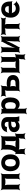

<svg xmlns="http://www.w3.org/2000/svg" viewBox="2426 -3020 823 5716"><g transform="rotate(-90 2838.0 -162.5)"><path d="M514 -50V-478C514 -502 528 -539 540 -552L538 -554C525 -542 488 -528 464 -528H104C80 -528 43 -542 30 -554L28 -552C40 -539 54 -502 54 -478V-50C54 -26 40 11 28 24L30 26C43 14 80 0 104 0H145C169 0 206 14 219 26L221 24C209 11 195 -26 195 -50V-364C195 -388 184 -428 171 -440L169 -438C181 -425 221 -414 245 -414H322C346 -414 386 -425 398 -438L396 -440C383 -428 372 -388 372 -364V-50C372 -26 358 11 346 24L348 26C361 14 398 0 422 0H464C488 0 525 14 538 26L540 24C528 11 514 -26 514 -50Z M599 -269V-259C599 -220 605 -185 616 -152C647 -58 725 10 850 10C890 10 926 3 957 -11C1044 -49 1100 -134 1100 -259V-269C1100 -308 1095 -343 1084 -376C1052 -470 974 -538 849 -538C809 -538 774 -531 743 -518C655 -479 599 -394 599 -269ZM959 -269V-259C959 -176 932 -104 850 -104C766 -104 740 -175 740 -259V-269C740 -351 767 -424 849 -424C931 -424 959 -352 959 -269Z M1138 -114H1136C1125 -114 1109 -121 1103 -127L1100 -124C1106 -118 1113 -102 1113 -91V109C1113 133 1099 170 1087 183L1089 185C1102 173 1139 159 1163 159H1207C1231 159 1268 173 1281 185L1283 183C1271 170 1257 133 1257 109V50C1257 26 1246 -14 1233 -26L1231 -24C1243 -11 1283 0 1307 0H1520C1544 0 1584 -11 1596 -24L1594 -26C1581 -14 1570 26 1570 50V109C1570 133 1556 170 1544 183L1546 185C1559 173 1596 159 1620 159H1661C1685 159 1722 173 1735 185L1737 183C1725 170 1711 133 1711 109V-76C1711 -94 1722 -122 1731 -132L1729 -134C1719 -125 1691 -114 1673 -114C1655 -114 1624 -106 1615 -96L1617 -94C1627 -103 1635 -134 1635 -152V-478C1635 -502 1649 -539 1661 -552L1659 -554C1646 -542 1609 -528 1585 -528H1295C1272 -528 1235 -542 1223 -554L1220 -551C1232 -539 1246 -502 1245 -479L1244 -353C1243 -324 1242 -299 1239 -277C1231 -213 1208 -170 1174 -131C1170 -126 1160 -109 1162 -105L1166 -107C1164 -111 1144 -114 1138 -114ZM1385 -353V-382C1386 -396 1380 -421 1373 -428L1370 -425C1377 -418 1402 -412 1416 -412H1444C1468 -412 1508 -423 1520 -436L1518 -438C1505 -426 1494 -386 1494 -362V-164C1494 -140 1505 -100 1518 -88L1520 -90C1508 -103 1468 -114 1444 -114H1360C1341 -114 1314 -107 1302 -99L1304 -96C1316 -104 1335 -130 1343 -148C1368 -203 1382 -272 1385 -353Z M2210 -128V-352C2210 -383 2205 -410 2194 -433C2163 -501 2096 -538 1998 -538C1929 -538 1873 -519 1834 -488C1807 -467 1783 -436 1775 -397C1773 -382 1761 -365 1752 -358L1755 -355C1763 -362 1785 -370 1800 -370H1893C1901 -370 1912 -364 1915 -359L1918 -361C1915 -366 1915 -383 1917 -390C1926 -419 1954 -434 1990 -434C2043 -434 2068 -404 2068 -353V-338C2068 -331 2070 -318 2074 -314L2077 -317C2073 -321 2060 -323 2053 -323H2005C1871 -323 1761 -279 1761 -148C1761 -125 1766 -104 1775 -85C1802 -30 1860 10 1941 10C1998 10 2039 -11 2067 -40C2071 -44 2077 -50 2078 -54L2074 -55C2073 -51 2075 -43 2076 -37C2078 -26 2081 -16 2085 -7C2086 -5 2085 1 2084 3L2087 5C2088 3 2092 0 2095 0H2227C2229 0 2231 2 2232 3L2234 1C2233 0 2231 -2 2231 -4C2231 -5 2233 -7 2233 -7L2230 -10C2216 -43 2210 -80 2210 -128ZM1902 -159C1902 -218 1949 -240 2010 -240H2039C2053 -240 2077 -246 2084 -253L2081 -256C2074 -249 2068 -225 2068 -211V-162C2068 -159 2068 -145 2070 -143L2073 -146C2071 -148 2063 -141 2061 -138C2043 -115 2012 -98 1972 -98C1933 -98 1902 -122 1902 -159Z M2452 -500V-503C2450 -514 2456 -533 2462 -539L2459 -542C2453 -536 2435 -528 2423 -528H2368C2344 -528 2307 -542 2294 -554L2292 -552C2304 -539 2318 -502 2318 -478V153C2318 177 2304 214 2292 227L2294 229C2307 217 2344 203 2368 203H2409C2433 203 2470 217 2483 229L2485 227C2473 214 2459 177 2459 153V-24C2459 -37 2457 -54 2452 -62L2449 -60C2453 -52 2466 -38 2476 -30C2504 -6 2540 10 2589 10C2622 10 2652 3 2677 -11C2753 -52 2794 -141 2794 -259V-270C2794 -310 2790 -347 2781 -380C2756 -469 2699 -538 2588 -538C2535 -538 2499 -521 2471 -495C2461 -486 2448 -470 2445 -461L2448 -460C2452 -469 2453 -487 2452 -500ZM2552 -104C2509 -104 2481 -120 2464 -147C2463 -149 2456 -155 2455 -154L2458 -151C2459 -152 2459 -165 2459 -168V-360C2459 -363 2458 -377 2457 -378L2455 -375C2456 -374 2464 -382 2466 -384C2483 -409 2509 -423 2551 -423C2630 -423 2653 -349 2653 -270V-259C2653 -180 2631 -104 2552 -104Z M2842 -478V-464C2842 -440 2828 -403 2816 -390L2818 -388C2831 -400 2868 -414 2892 -414H2943C2967 -414 3007 -425 3019 -438L3017 -440C3004 -428 2993 -388 2993 -364V-50C2993 -26 2979 11 2967 24L2969 26C2982 14 3019 0 3043 0H3234C3270 0 3302 -5 3331 -14C3404 -38 3462 -91 3462 -186C3462 -214 3457 -240 3447 -263C3414 -334 3338 -374 3234 -374H3184C3160 -374 3120 -363 3108 -350L3110 -348C3123 -360 3134 -400 3134 -424V-478C3134 -502 3148 -539 3160 -552L3158 -554C3145 -542 3108 -528 3084 -528H2892C2868 -528 2831 -542 2818 -554L2816 -552C2828 -539 2842 -502 2842 -478ZM3321 -186C3321 -136 3285 -113 3234 -113H3184C3160 -113 3120 -102 3108 -89L3110 -87C3123 -99 3134 -139 3134 -163V-210C3134 -234 3123 -274 3110 -286L3108 -284C3120 -271 3160 -260 3184 -260H3234C3287 -260 3321 -237 3321 -186Z M3536 -478V-50C3536 -26 3522 11 3510 24L3512 26C3525 14 3562 0 3586 0H3884C3908 0 3948 -11 3960 -24L3958 -26C3945 -14 3934 26 3934 50V107C3934 131 3920 168 3908 181L3910 183C3923 171 3960 157 3984 157H4017C4039 157 4075 170 4087 182L4090 180C4078 168 4066 131 4067 109L4074 -74C4074 -92 4087 -121 4097 -131L4094 -134C4084 -124 4054 -113 4036 -113C4017 -113 3985 -105 3975 -95L3978 -92C3988 -102 3996 -134 3996 -153V-478C3996 -502 4010 -539 4022 -552L4020 -554C4007 -542 3970 -528 3946 -528H3904C3880 -528 3843 -542 3830 -554L3828 -552C3840 -539 3854 -502 3854 -478V-164C3854 -140 3865 -100 3878 -88L3880 -90C3868 -103 3828 -114 3804 -114H3727C3703 -114 3663 -103 3651 -90L3653 -88C3666 -100 3677 -140 3677 -164V-478C3677 -502 3691 -539 3703 -552L3701 -554C3688 -542 3651 -528 3627 -528H3586C3562 -528 3525 -542 3512 -554L3510 -552C3522 -539 3536 -502 3536 -478Z M4450 -502 4365 -346C4319 -261 4270 -146 4252 -75L4256 -74C4274 -145 4287 -269 4287 -366V-478C4287 -502 4301 -539 4313 -552L4311 -554C4298 -542 4261 -528 4237 -528H4195C4171 -528 4134 -542 4121 -554L4119 -552C4131 -539 4145 -502 4145 -478V-50C4145 -26 4131 11 4119 24L4121 26C4134 14 4171 0 4195 0H4257C4267 0 4289 8 4293 14L4296 12C4293 6 4296 -17 4301 -26L4386 -183C4432 -268 4481 -383 4498 -453L4495 -454C4477 -384 4464 -260 4464 -163V-50C4464 -26 4450 11 4438 24L4440 26C4453 14 4490 0 4514 0H4555C4579 0 4616 14 4629 26L4631 24C4619 11 4605 -26 4605 -50V-478C4605 -502 4619 -539 4631 -552L4629 -554C4616 -542 4579 -528 4555 -528H4494C4484 -528 4462 -536 4458 -542L4455 -540C4458 -533 4455 -511 4450 -502Z M5151 -465V-478C5151 -502 5165 -539 5177 -552L5175 -554C5162 -542 5125 -528 5101 -528H4723C4699 -528 4662 -542 4649 -554L4647 -552C4659 -539 4673 -502 4673 -478V-465C4673 -441 4659 -404 4647 -391L4649 -389C4662 -401 4699 -415 4723 -415H4790C4814 -415 4854 -426 4866 -439L4864 -441C4851 -429 4840 -389 4840 -365V-50C4840 -26 4826 11 4814 24L4816 26C4829 14 4866 0 4890 0H4931C4955 0 4992 14 5005 26L5007 24C4995 11 4981 -26 4981 -50V-365C4981 -389 4970 -429 4957 -441L4955 -439C4967 -426 5007 -415 5031 -415H5101C5125 -415 5162 -401 5175 -389L5177 -391C5165 -404 5151 -441 5151 -465Z M5418 -538C5380 -538 5346 -531 5316 -518C5228 -479 5171 -390 5171 -265V-246C5171 -211 5177 -178 5189 -147C5224 -55 5306 10 5433 10C5514 10 5574 -16 5615 -57C5627 -69 5654 -80 5666 -79L5667 -83C5654 -84 5627 -98 5616 -111L5585 -146C5578 -154 5574 -169 5575 -177L5571 -178C5570 -170 5562 -153 5554 -146C5528 -120 5491 -104 5443 -104C5378 -104 5335 -140 5319 -192C5315 -206 5303 -226 5294 -233L5292 -229C5301 -223 5325 -218 5341 -218H5621C5635 -218 5657 -209 5665 -202L5667 -204C5660 -212 5651 -234 5651 -248V-278C5651 -434 5574 -538 5418 -538ZM5512 -326V-320C5512 -317 5512 -311 5514 -310L5516 -312C5515 -314 5509 -314 5506 -314H5346C5329 -314 5302 -308 5292 -301L5295 -297C5305 -305 5317 -328 5322 -344C5334 -389 5363 -424 5417 -424C5478 -424 5512 -387 5512 -326Z"/></g></svg>

Font: Asimov
Style: Edge
Weight: 500
Designer: Google
Version: Version 2.000980: 2014